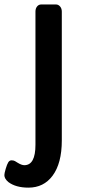

<svg xmlns="http://www.w3.org/2000/svg" viewBox="-48 -571 402 868"><path d="M62 175.8Q112.3 175.8 112.3 83.5V-518.6Q112.3 -532.7 119.6 -541.7Q127 -550.8 138.2 -550.8H205.1Q215.8 -550.8 223.6 -541.7Q231.4 -532.7 231.4 -518.6V64Q231.4 167.5 189.5 223.6Q149.4 277.3 80.6 277.3Q23.4 277.3 -10.3 252Q-28.3 236.8 -28.3 220.7Q-28.3 212.9 -22.2 192.1Q-16.1 171.4 -10.5 162.6Q-4.9 153.8 4.2 153.8Q13.2 153.8 19.5 157.2Q25.9 160.6 32.2 165Q49.8 175.8 62 175.8Z"/></svg>

Font: Capriola
Style: Regular
Weight: 400
Designer: Viktoriya Grabowska
Foundry: Viktoriya Grabowska
Version: Version 1.007